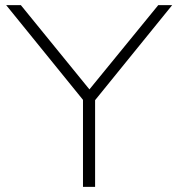

<svg xmlns="http://www.w3.org/2000/svg" viewBox="-20 -725 692 745"><path d="M302 0V-362L313 -324L4 -705H61L332 -372H322L594 -705H648L339 -324L349 -362V0Z"/></svg>

Font: Nunito Sans 10pt SemiExpanded ExtraLight
Style: Regular
Weight: 250
Width: 6
Designer: Vernon Adams
Foundry: Vernon Adams
Version: Version 3.101;gftools[0.9.27]